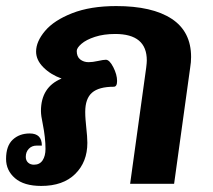

<svg xmlns="http://www.w3.org/2000/svg" viewBox="-66 -606 701 633"><path d="M564 -418Q564 -401 561 -383L508 0H363L416 -383Q418 -399 418 -407Q418 -494 314 -494Q276 -494 247 -484.5Q218 -475 202.5 -461.5Q187 -448 187 -438Q187 -419 198.5 -410Q210 -401 226 -401Q239 -401 257 -405Q275 -409 283 -409Q295 -409 307.5 -384.5Q320 -360 320 -339Q320 -320 309 -320Q260 -320 237.5 -300.5Q215 -281 215 -237Q215 -224 216 -212Q217 -200 218 -190Q222 -154 222 -135Q222 -72 182 -32.5Q142 7 70 7Q13 7 -16.5 -18.5Q-46 -44 -46 -82Q-46 -125 -24 -145.5Q-2 -166 32 -166Q72 -166 72 -126H55Q39 -126 29 -115.5Q19 -105 19 -89Q19 -77 26.5 -70Q34 -63 46 -63Q65 -63 74.5 -77.5Q84 -92 84 -115Q84 -152 75 -197Q69 -225 69 -240Q69 -319 137 -347Q101 -360 77 -384Q53 -408 53 -436Q53 -469 82.5 -504Q112 -539 172 -562.5Q232 -586 317 -586Q436 -586 500 -544Q564 -502 564 -418Z"/></svg>

Font: Krub
Style: Bold Italic
Weight: 700
Italic angle: -8°
Designer: Ekaluck Peanpanawate
Foundry: Cadson Demak Co.,Ltd.
Version: Version 1.000; ttfautohint (v1.6)